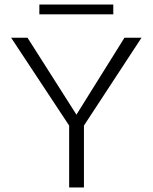

<svg xmlns="http://www.w3.org/2000/svg" viewBox="-20 -824 671 844"><path d="M478 -761H153V-804H478ZM349 -272V0H284V-272L29 -658H101L316 -320L527 -658H602Z"/></svg>

Font: Ysabeau Infant Semilight
Style: Regular
Weight: 300
Designer: Christian Thalmann (Catharsis Fonts)
Version: Version 0.003